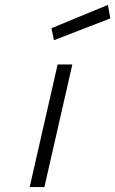

<svg xmlns="http://www.w3.org/2000/svg" viewBox="-20 -763 470 783"><path d="M420 -743 430 -688 200 -599 190 -648ZM215 -500H275L161 0H101Z"/></svg>

Font: Panefresco 250wt
Style: Italic
Weight: 300
Version: Version 1.000